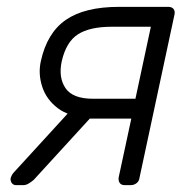

<svg xmlns="http://www.w3.org/2000/svg" viewBox="-20 -540 559 560"><path d="M344 0Q334 0 329.5 -6Q325 -12 326 -22L363 -194H235L236 -199Q182 -199 148.5 -224.5Q115 -250 103 -287.5Q91 -325 99 -361Q117 -444 172 -482Q227 -520 327 -520H471Q481 -520 486 -514Q491 -508 489 -498L387 -22Q386 -12 378.5 -6Q371 0 361 0ZM27 0Q19 0 14.5 -6Q10 -12 11 -20Q12 -24 14.5 -29Q17 -34 23 -40L184 -216H262L78 -15Q72 -10 64 -5Q56 0 48 0ZM251 -252H375L420 -462H306Q242 -462 207.5 -440Q173 -418 160 -361Q150 -314 171 -283Q192 -252 251 -252Z"/></svg>

Font: Rubik Light Light
Style: Italic
Weight: 300
Italic angle: -12°
Version: Version 2.104